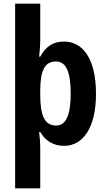

<svg xmlns="http://www.w3.org/2000/svg" viewBox="-20 -780 579 1040"><path d="M500 -272C500 -455 433 -555 326 -555C267 -555 227 -527 198 -473H192C195 -499 198 -535 198 -567V-760H62V240H198V18C198 -2 196 -36 192 -65H198C225 -19 267 10 327 10C432 10 500 -92 500 -272ZM363 -273C363 -165 341 -100 284 -100C221 -100 198 -155 198 -267V-289C198 -397 222 -447 283 -447C338 -447 363 -391 363 -273Z"/></svg>

Font: Noto Sans Display SemiCondensed
Style: Bold
Weight: 700
Width: 4
Designer: Monotype Design Team
Foundry: Monotype Imaging Inc.
Version: Version 1.900